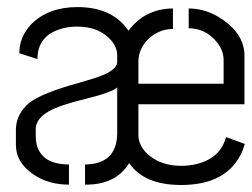

<svg xmlns="http://www.w3.org/2000/svg" viewBox="-20 -528 719 548"><path d="M25.4 -115.2Q25.4 -62.5 78.1 -28.3Q120.1 -1 176.8 -1V-58.6Q97.7 -58.6 84 -118.2Q82 -128.9 82 -140.6V-158.2Q81.1 -205.1 171.9 -231.4Q189.5 -237.3 225.6 -246.1Q299.8 -264.6 314.5 -278.3V-145.5Q312.5 -59.6 222.7 -58.6V-1Q310.5 0 348.6 -62.5Q391.6 0 497.1 0Q631.8 0 672.9 -99.6Q675.8 -108.4 678.7 -117.2L625 -136.7Q609.4 -76.2 540 -59.6Q519.5 -54.7 497.1 -54.7Q434.6 -54.7 396.5 -92.8Q375 -116.2 375 -142.6V-230.5H677.7V-369.1Q677.7 -428.7 616.2 -471.7Q569.3 -503.9 518.6 -503.9V-447.3Q566.4 -447.3 598.6 -408.2Q618.2 -383.8 618.2 -357.4V-289.1H375V-351.6Q375 -395.5 414.1 -425.8Q441.4 -445.3 473.6 -445.3V-503.9Q393.6 -502.9 346.7 -440.4Q300.8 -507.8 201.2 -507.8Q118.2 -507.8 69.3 -459Q35.2 -422.9 35.2 -376L86.9 -359.4Q86.9 -426.8 156.2 -446.3Q176.8 -452.1 200.2 -452.1Q263.7 -452.1 297.9 -412.1Q314.5 -392.6 314.5 -370.1V-351.6Q314.5 -325.2 249 -304.7Q235.4 -300.8 207 -292Q99.6 -262.7 63.5 -234.4Q26.4 -203.1 25.4 -159.2Z"/></svg>

Font: Post No Bills Colombo
Style: Medium
Weight: 600
Designer: Kosala Senevirathne, Siva Puranthara, Lasantha Premarathna, Tharique Azeez
Foundry: Mooniak
Version: Version 1.220 ; ttfautohint (v1.5)